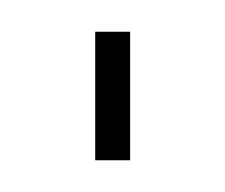

<svg xmlns="http://www.w3.org/2000/svg" viewBox="-20 -101 142 121"><path d="M40 -81H62V0H40Z"/></svg>

Font: Bebas Neue Light
Style: Regular
Weight: 300
Designer: Ryoichi Tsunekawa
Foundry: Ryoichi Tsunekawa
Version: Version 001.003; ttfautohint (v1.5.65-e2d9)